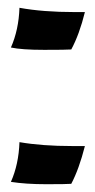

<svg xmlns="http://www.w3.org/2000/svg" viewBox="-20 -467 245 493"><path d="M165 -92H198Q183 -33 163 5Q152 6 99 6Q46 6 8 0Q28 -45 30 -102Q88 -92 165 -92ZM172 -436H198Q184 -379 163 -340Q151 -339 93.5 -339Q36 -339 8 -345Q28 -390 30 -447Q90 -436 172 -436Z"/></svg>

Font: Ruslan Display
Style: Regular
Weight: 400
Version: Version 1.001